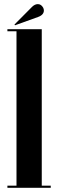

<svg xmlns="http://www.w3.org/2000/svg" viewBox="-20 -888 274 908"><path d="M15 0V-10H58V-740H15V-750H177.5V-10H220V0ZM51 -768.5 48.5 -772 132 -856Q145 -868.5 159 -868.5Q174.5 -868.5 184 -852Q187.5 -845.5 187.5 -838.5Q187.5 -817.5 159.5 -807.5Z"/></svg>

Font: Imbue 100pt
Style: Bold
Weight: 700
Designer: Tyler Finck
Foundry: Etcetera Type Company
Version: Version 1.102; ttfautohint (v1.8.3)